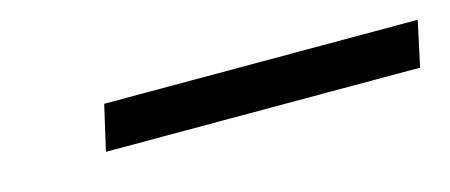

<svg xmlns="http://www.w3.org/2000/svg" viewBox="-23 -905 549 234"><g transform="rotate(-15 251.0 -788.5)"><path d="M93.3 -759.8 106.4 -816.9H502L489.7 -759.8Z"/></g></svg>

Font: Open Sans Condensed
Style: Italic
Weight: 400
Width: 3
Italic angle: -12°
Designer: Monotype Design Team
Foundry: Monotype Imaging Inc.
Version: Version 3.000